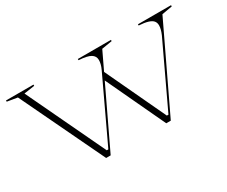

<svg xmlns="http://www.w3.org/2000/svg" viewBox="-111 -1035 1610 1361"><g transform="rotate(-30 693.5 -354.0)"><path d="M921 0 688 -496 715 -549 952 -45H965L1206 -556Q1215 -577 1219.5 -594.5Q1224 -612 1224 -627Q1224 -649 1212 -663.5Q1200 -678 1172.5 -686.5Q1145 -695 1098 -698V-708H1369V-698L1284 -683L958 0ZM429 0 102 -684 18 -698V-708H243V-698L156 -685L460 -45H473L713 -555Q723 -576 727.5 -594.5Q732 -613 732 -627Q732 -660 703.5 -677Q675 -694 606 -698V-708H877V-698L792 -684L466 0Z"/></g></svg>

Font: Kalnia SemiExpanded ExtraLight
Style: Regular
Weight: 250
Width: 6
Designer: Frida Medrano
Foundry: Frida Medrano
Version: Version 1.105